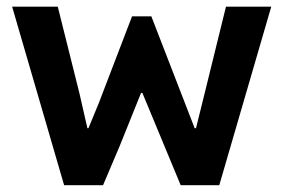

<svg xmlns="http://www.w3.org/2000/svg" viewBox="-20 -543 831 563"><path d="M15.6 -523.4H149.4L212.9 -269.5L236.3 -167H239.3L269.5 -240.2L367.2 -495.1H423.8L550.8 -167H554.7L580.1 -269.5L642.6 -523.4H775.4L623 0H509.8L397.5 -270.5H393.6L331.1 -115.2L282.2 0H168Z"/></svg>

Font: Reddit Sans Vanilla
Style: Bold
Weight: 700
Designer: Stephen Hutchings
Foundry: Reddit
Version: Version 1.013